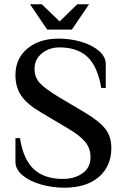

<svg xmlns="http://www.w3.org/2000/svg" viewBox="-20 -858 580 895"><path d="M52 -104V-214H73Q89 -114 138 -69Q187 -24 273 -24Q328 -24 365 -50.5Q402 -77 402 -125Q402 -167 376.5 -197.5Q351 -228 294 -261L171 -334Q106 -372 79 -412Q52 -452 52 -508Q52 -585 107.5 -631.5Q163 -678 254 -678Q307 -678 357.5 -663.5Q408 -649 440.5 -621.5Q473 -594 473 -558V-448H452Q435 -548 388 -592.5Q341 -637 257 -637Q209 -637 175 -609Q141 -581 141 -537Q141 -497 166 -470.5Q191 -444 250 -408L373 -335Q441 -295 470 -258.5Q499 -222 499 -168Q499 -83 440.5 -33Q382 17 280 17Q224 17 171.5 2Q119 -13 85.5 -40.5Q52 -68 52 -104ZM120 -838H175L258 -758L340 -838H395L315 -720H200Z"/></svg>

Font: El Messiri Medium
Style: Regular
Weight: 500
Designer: Mohamed Gaber
Foundry: Kief Type Foundry
Version: Version 2.007